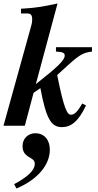

<svg xmlns="http://www.w3.org/2000/svg" viewBox="-43 -719 563 1098"><path d="M51 359C170 309 242 226 242 137C242 83 212 43 159 43C118 43 86 73 86 116C86 143 94 163 126 181C150 194 156 204 156 218C156 254 117 292 38 334ZM149 -188 188 -215C221 -40 249 8 311 8C361 8 404 -21 449 -116L427 -127C400 -79 382 -63 363 -63C341 -63 323 -95 284 -290L348 -348C416 -410 437 -418 483 -424V-449H277V-424C316 -422 327 -417 327 -401C327 -375 288 -337 162 -238L286 -699C209 -682 154 -673 77 -669V-642H111C131 -642 141 -636 141 -608C141 -598 141 -590 134 -566L-23 0H99Z"/></svg>

Font: XITS
Style: Bold Italic
Weight: 700
Italic angle: -16.33°
Designer: MicroPress Inc., with final additions and corrections provided by Coen Hoffman, Elsevier (retired)
Version: Version 1.302